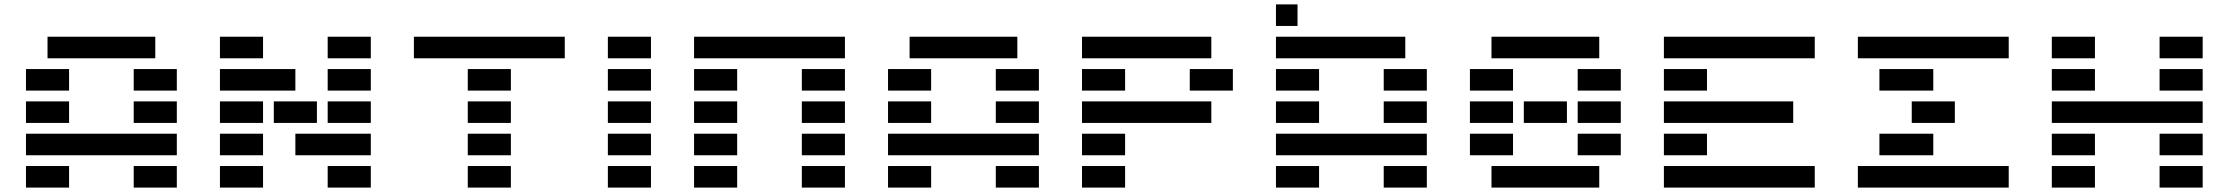

<svg xmlns="http://www.w3.org/2000/svg" viewBox="-20 -850 10099 870"><path d="M585.9 0V-97.7H781.2V0ZM683.6 -683.6V-585.9H195.3V-683.6ZM97.7 -439.5V-537.1H293V-439.5ZM585.9 -439.5V-537.1H781.2V-439.5ZM97.7 -293V-390.6H293V-293ZM585.9 -293V-390.6H781.2V-293ZM781.2 -244.1V-146.5H97.7V-244.1ZM97.7 0V-97.7H293V0Z M976.6 -585.9V-683.6H1171.9V-585.9ZM1464.8 -585.9V-683.6H1660.2V-585.9ZM976.6 -439.5V-537.1H1318.4V-439.5ZM1464.8 -439.5V-537.1H1660.2V-439.5ZM976.6 -293V-390.6H1171.9V-293ZM1220.7 -293V-390.6H1416V-293ZM1464.8 -293V-390.6H1660.2V-293ZM976.6 -146.5V-244.1H1171.9V-146.5ZM1660.2 -244.1V-146.5H1318.4V-244.1ZM976.6 0V-97.7H1171.9V0ZM1464.8 0V-97.7H1660.2V0Z M2099.6 0V-97.7H2294.9V0ZM1855.5 -585.9V-683.6H2539.1V-585.9ZM2099.6 -439.5V-537.1H2294.9V-439.5ZM2099.6 -293V-390.6H2294.9V-293ZM2099.6 -146.5V-244.1H2294.9V-146.5Z M2734.4 -585.9V-683.6H2929.7V-585.9ZM2734.4 0V-97.7H2929.7V0ZM2734.4 -146.5V-244.1H2929.7V-146.5ZM2734.4 -293V-390.6H2929.7V-293ZM2734.4 -439.5V-537.1H2929.7V-439.5Z M3613.3 0V-97.7H3808.6V0ZM3125 -585.9V-683.6H3808.6V-585.9ZM3125 -439.5V-537.1H3320.3V-439.5ZM3613.3 -439.5V-537.1H3808.6V-439.5ZM3125 -293V-390.6H3320.3V-293ZM3613.3 -293V-390.6H3808.6V-293ZM3125 -146.5V-244.1H3320.3V-146.5ZM3613.3 -146.5V-244.1H3808.6V-146.5ZM3125 0V-97.7H3320.3V0Z M4492.2 0V-97.7H4687.5V0ZM4589.8 -683.6V-585.9H4101.6V-683.6ZM4003.9 -439.5V-537.1H4199.2V-439.5ZM4492.2 -439.5V-537.1H4687.5V-439.5ZM4003.9 -293V-390.6H4199.2V-293ZM4492.2 -293V-390.6H4687.5V-293ZM4687.5 -244.1V-146.5H4003.9V-244.1ZM4003.9 0V-97.7H4199.2V0Z M4882.8 0V-97.7H5078.1V0ZM5468.8 -683.6V-585.9H4882.8V-683.6ZM4882.8 -439.5V-537.1H5078.1V-439.5ZM5371.1 -439.5V-537.1H5566.4V-439.5ZM4882.8 -293V-390.6H5468.8V-293ZM4882.8 -146.5V-244.1H5078.1V-146.5Z M5859.4 -732.4H5761.7V-830.1H5859.4ZM5761.7 -439.5V-537.1H5957V-439.5ZM6250 -439.5V-537.1H6445.3V-439.5ZM5761.7 -293V-390.6H5957V-293ZM6250 -293V-390.6H6445.3V-293ZM6445.3 -244.1V-146.5H5761.7V-244.1ZM5761.7 0V-97.7H5957V0ZM6250 0V-97.7H6445.3V0ZM6347.7 -683.6V-585.9H5761.7V-683.6Z M6884.8 -293V-390.6H7080.1V-293ZM7226.6 -683.6V-585.9H6738.3V-683.6ZM6640.6 -439.5V-537.1H6835.9V-439.5ZM7128.9 -439.5V-537.1H7324.2V-439.5ZM6640.6 -293V-390.6H6835.9V-293ZM7128.9 -293V-390.6H7324.2V-293ZM6640.6 -146.5V-244.1H6835.9V-146.5ZM7128.9 -146.5V-244.1H7324.2V-146.5ZM6738.3 0V-97.7H7226.6V0Z M8203.1 -97.7V0H7519.5V-97.7ZM7519.5 -585.9V-683.6H8203.1V-585.9ZM7519.5 -439.5V-537.1H7714.8V-439.5ZM7519.5 -293V-390.6H8105.5V-293ZM7519.5 -146.5V-244.1H7714.8V-146.5Z M9082 -97.7V0H8398.4V-97.7ZM8398.4 -585.9V-683.6H9082V-585.9ZM8496.1 -439.5V-537.1H8740.2V-439.5ZM8642.6 -293V-390.6H8837.9V-293ZM8496.1 -146.5V-244.1H8740.2V-146.5Z M9277.3 -585.9V-683.6H9472.7V-585.9ZM9765.6 -585.9V-683.6H9960.9V-585.9ZM9277.3 -439.5V-537.1H9472.7V-439.5ZM9765.6 -439.5V-537.1H9960.9V-439.5ZM9960.9 -390.6V-293H9277.3V-390.6ZM9277.3 -146.5V-244.1H9472.7V-146.5ZM9765.6 -146.5V-244.1H9960.9V-146.5ZM9277.3 0V-97.7H9472.7V0ZM9765.6 0V-97.7H9960.9V0Z"/></svg>

Font: Trigram
Style: Regular
Weight: 400
Designer: GGBotNet
Foundry: GGBotNet
Version: 1.05